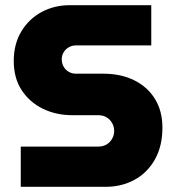

<svg xmlns="http://www.w3.org/2000/svg" viewBox="-20 -720 677 740"><path d="M60 0V-155H358Q377 -155 390.5 -163Q404 -171 412 -185Q420 -199 420 -215Q420 -232 412 -246Q404 -260 390.5 -268Q377 -276 358 -276H259Q196 -276 145 -301Q94 -326 63.5 -372.5Q33 -419 33 -485Q33 -550 62 -598.5Q91 -647 140 -673.5Q189 -700 249 -700H563V-545H273Q257 -545 244.5 -537.5Q232 -530 225 -518Q218 -506 218 -491Q218 -476 225 -463.5Q232 -451 244.5 -443.5Q257 -436 273 -436H378Q447 -436 498.5 -410Q550 -384 578 -337.5Q606 -291 606 -228Q606 -156 576.5 -104.5Q547 -53 497.5 -26.5Q448 0 388 0Z"/></svg>

Font: MuseoModerno Thin ExtraBold
Style: Regular
Weight: 800
Version: Version 1.002